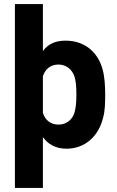

<svg xmlns="http://www.w3.org/2000/svg" viewBox="-20 -720 571 940"><path d="M306 8C394 8 463 -51 485 -145C494 -176 495 -218 495 -257C495 -302 492 -346 482 -381C460 -463 396 -521 301 -521C249 -521 214 -503 190 -470V-700H53V200H190V-49C215 -14 252 8 306 8ZM190 -168V-347C201 -381 227 -404 266 -404C305 -404 334 -379 345 -344C351 -323 354 -300 354 -257C354 -215 351 -192 345 -170C335 -134 305 -110 266 -110C226 -110 200 -134 190 -168Z"/></svg>

Font: Vanilla Cream ExtraBold
Style: Regular
Weight: 800
Designer: Jeremy Tribby, Jinavaṁso
Foundry: Tribby Type
Version: Version 1.422;Glyphs 3.1.2 (3151)